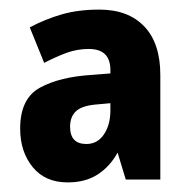

<svg xmlns="http://www.w3.org/2000/svg" viewBox="-20 -742 394 400"><path d="M187 -722Q247 -722 280.5 -687Q314 -652 314 -586V-368H242L225 -424Q209 -395 183.5 -378.5Q158 -362 121 -362Q74 -362 48 -394Q22 -426 22 -474Q22 -537 63.5 -559.5Q105 -582 172 -586L210 -589V-596Q210 -640 165 -640Q141 -640 119 -632Q97 -624 72 -611L42 -685Q74 -702 108.5 -712Q143 -722 187 -722ZM177 -524Q149 -521 137.5 -509.5Q126 -498 126 -478Q126 -442 160 -442Q183 -442 196.5 -462Q210 -482 210 -512V-527Z"/></svg>

Font: Noto Sans Arabic UI Cn XBd
Style: Regular
Weight: 800
Width: 3
Designer: Monotype Design Team, Nadine Chahine and Nizar Qandah
Foundry: Monotype Imaging Inc.
Version: Version 2.010; ttfautohint (v1.8.4.7-5d5b)